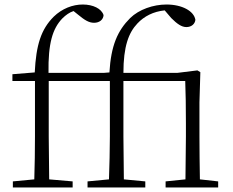

<svg xmlns="http://www.w3.org/2000/svg" viewBox="-20 -831 1033 851"><path d="M801 0H947V-27L866 -36C865 -91 864 -172 864 -226V-377L868 -511L855 -519L766 -508H527C527 -625 550 -686 589 -727C619 -759 660 -780 710 -785L739 -751C765 -725 785 -711 806 -711C829 -711 844 -725 846 -743C840 -782 787 -811 718 -811C659 -811 596 -789 557 -751C501 -695 472 -629 465 -510L440 -508H195C193 -639 213 -704 256 -749C272 -765 288 -776 306 -782L326 -766C355 -742 374 -730 397 -730C422 -730 438 -745 439 -764C430 -793 392 -811 347 -811C302 -811 255 -793 218 -757C162 -701 140 -632 134 -510L35 -502V-472H135V-226C135 -163 134 -99 132 -36L37 -27V0H302V-27L198 -36L196 -226V-472H467V-226C467 -163 465 -99 463 -36L368 -27V0H624V-27L529 -36L527 -226V-472H801C803 -417 804 -361 804 -285V-226L802 -36L714 -27V0Z"/></svg>

Font: Noto Serif CJK HK ExtraLight
Style: Regular
Weight: 200
Designer: Ryoko NISHIZUKA 西塚涼子 (kana & ideographs); Frank Grießhammer (Latin, Greek & Cyrillic); Wenlong ZHANG 张文龙 (bopomofo); San
Foundry: Adobe
Version: Version 2.001;hotconv 1.1.0;makeotfexe 2.6.0